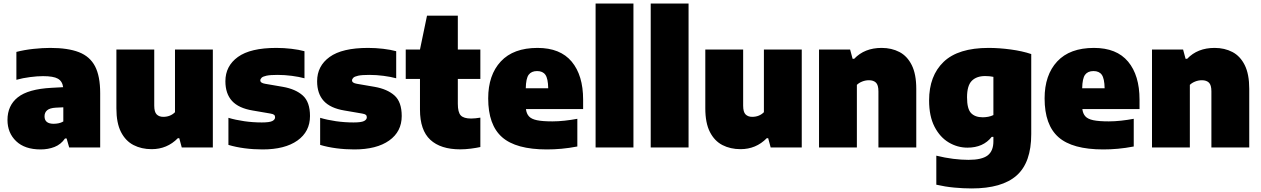

<svg xmlns="http://www.w3.org/2000/svg" viewBox="-20 -828 7080 1078"><path d="M208 11Q119 11 70.5 -35.5Q22 -82 22 -154.5Q22 -235.5 80.2 -281.8Q138.5 -328 269.5 -335L334.5 -338.5Q330 -372 305 -386.2Q280 -400.5 221.5 -400.5Q189.5 -400.5 148.8 -395.2Q108 -390 72 -380V-536.5Q116.5 -548 167.5 -553.5Q218.5 -559 262 -559Q361.5 -559 423.2 -535Q485 -511 513.8 -455.5Q542.5 -400 542.5 -305V0H368.5L354 -50.5H345Q322 -17 286.2 -3Q250.5 11 208 11ZM230 -175Q230 -133 281.5 -133Q294.5 -133 308.8 -135.8Q323 -138.5 335.5 -146V-225.5L293 -223.5Q259.5 -221.5 244.8 -209Q230 -196.5 230 -175Z M831.5 9.5Q774.5 9.5 729.8 -13.5Q685 -36.5 659.2 -87Q633.5 -137.5 633.5 -219.5V-550H846V-235Q846 -199 859.8 -185.5Q873.5 -172 896.5 -172Q936.5 -172 962.5 -198V-550H1175V0H1000.5L986.5 -52H978.5Q918 9.5 831.5 9.5Z M1454 11Q1402.5 11 1353.2 4.5Q1304 -2 1262.5 -14.5V-166.5Q1302.5 -154.5 1351.2 -147.5Q1400 -140.5 1450 -140.5Q1493.5 -140.5 1509 -148.5Q1524.5 -156.5 1524.5 -169.5Q1524.5 -178.5 1519 -183.2Q1513.5 -188 1498 -190.5L1399 -207.5Q1320 -220.5 1282.8 -261.2Q1245.5 -302 1245.5 -372Q1245.5 -457.5 1315.8 -508.2Q1386 -559 1531.5 -559Q1574.5 -559 1616.5 -554Q1658.5 -549 1689.5 -540.5V-388.5Q1658.5 -397 1618.5 -402.2Q1578.5 -407.5 1538 -407.5Q1497 -407.5 1476.2 -403Q1455.5 -398.5 1448.5 -391.2Q1441.5 -384 1441.5 -376.5Q1441.5 -362 1469 -357.5L1568 -340.5Q1639.5 -328 1680 -291.8Q1720.5 -255.5 1720.5 -176.5Q1720.5 -89 1650 -39Q1579.5 11 1454 11Z M1969 11Q1917.5 11 1868.2 4.5Q1819 -2 1777.5 -14.5V-166.5Q1817.5 -154.5 1866.2 -147.5Q1915 -140.5 1965 -140.5Q2008.5 -140.5 2024 -148.5Q2039.5 -156.5 2039.5 -169.5Q2039.5 -178.5 2034 -183.2Q2028.5 -188 2013 -190.5L1914 -207.5Q1835 -220.5 1797.8 -261.2Q1760.5 -302 1760.5 -372Q1760.5 -457.5 1830.8 -508.2Q1901 -559 2046.5 -559Q2089.5 -559 2131.5 -554Q2173.5 -549 2204.5 -540.5V-388.5Q2173.5 -397 2133.5 -402.2Q2093.5 -407.5 2053 -407.5Q2012 -407.5 1991.2 -403Q1970.5 -398.5 1963.5 -391.2Q1956.5 -384 1956.5 -376.5Q1956.5 -362 1984 -357.5L2083 -340.5Q2154.5 -328 2195 -291.8Q2235.5 -255.5 2235.5 -176.5Q2235.5 -89 2165 -39Q2094.5 11 1969 11Z M2564 10.5Q2454 10.5 2396 -43.2Q2338 -97 2338 -212.5V-385H2258V-550H2338L2377.5 -740H2550.5V-550H2677V-385H2550.5V-245.5Q2550.5 -197.5 2567 -180Q2583.5 -162.5 2625 -162.5Q2636.5 -162.5 2649 -163.8Q2661.5 -165 2677 -167.5V-2.5Q2654.5 2.5 2623.8 6.5Q2593 10.5 2564 10.5Z M3050.5 11Q2877 11 2799 -57.8Q2721 -126.5 2721 -275.5Q2721 -407 2791.8 -483Q2862.5 -559 2998 -559Q3125.5 -559 3189.8 -482Q3254 -405 3254 -268.5V-215.5H2933Q2936 -190 2949.8 -174.8Q2963.5 -159.5 2994.8 -153Q3026 -146.5 3081.5 -146.5Q3114 -146.5 3150.5 -150.5Q3187 -154.5 3221.5 -161V-5.5Q3174.5 3.5 3133 7.2Q3091.5 11 3050.5 11ZM2995.5 -429Q2963.5 -429 2948.2 -408.2Q2933 -387.5 2932 -332.5H3058Q3057 -387 3042.2 -408Q3027.5 -429 2995.5 -429Z M3324 0V-808H3536.5V0Z M3633.5 0V-808H3846V0Z M4138 9.5Q4081 9.5 4036.2 -13.5Q3991.5 -36.5 3965.8 -87Q3940 -137.5 3940 -219.5V-550H4152.5V-235Q4152.5 -199 4166.2 -185.5Q4180 -172 4203 -172Q4243 -172 4269 -198V-550H4481.5V0H4307L4293 -52H4285Q4224.5 9.5 4138 9.5Z M4578.5 0V-550H4753L4767 -498H4776Q4834 -559 4930 -559Q4986 -559 5030 -536Q5074 -513 5099.2 -462.2Q5124.5 -411.5 5124.5 -329V0H4912V-315Q4912 -351 4898 -364.2Q4884 -377.5 4859 -377.5Q4839 -377.5 4820.8 -370.2Q4802.5 -363 4791 -351.5V0Z M5435.5 230Q5388 230 5337.5 225.2Q5287 220.5 5237 209V46Q5285.5 58 5332 63.8Q5378.5 69.5 5417.5 69.5Q5492.5 69.5 5525 44.8Q5557.5 20 5557.5 -34.5V-59.5H5548Q5500.5 1 5412 1Q5356 1 5306.8 -28.2Q5257.5 -57.5 5227 -116.5Q5196.5 -175.5 5196.5 -264Q5196.5 -402.5 5278.2 -480.8Q5360 -559 5530.5 -559Q5590 -559 5654.8 -550.2Q5719.5 -541.5 5770 -524.5V-75Q5770 84.5 5688 157.2Q5606 230 5435.5 230ZM5497.5 -169.5Q5513 -169.5 5528.8 -172.5Q5544.5 -175.5 5557.5 -182V-396.5Q5548 -398.5 5536.2 -399.8Q5524.5 -401 5511.5 -401Q5462.5 -401 5436 -374Q5409.5 -347 5409.5 -281.5Q5409.5 -216.5 5432.2 -193Q5455 -169.5 5497.5 -169.5Z M6174.5 11Q6001 11 5923 -57.8Q5845 -126.5 5845 -275.5Q5845 -407 5915.8 -483Q5986.5 -559 6122 -559Q6249.5 -559 6313.8 -482Q6378 -405 6378 -268.5V-215.5H6057Q6060 -190 6073.8 -174.8Q6087.5 -159.5 6118.8 -153Q6150 -146.5 6205.5 -146.5Q6238 -146.5 6274.5 -150.5Q6311 -154.5 6345.5 -161V-5.5Q6298.5 3.5 6257 7.2Q6215.5 11 6174.5 11ZM6119.5 -429Q6087.5 -429 6072.2 -408.2Q6057 -387.5 6056 -332.5H6182Q6181 -387 6166.2 -408Q6151.5 -429 6119.5 -429Z M6448 0V-550H6622.5L6636.5 -498H6645.5Q6703.5 -559 6799.5 -559Q6855.5 -559 6899.5 -536Q6943.5 -513 6968.8 -462.2Q6994 -411.5 6994 -329V0H6781.5V-315Q6781.5 -351 6767.5 -364.2Q6753.5 -377.5 6728.5 -377.5Q6708.5 -377.5 6690.2 -370.2Q6672 -363 6660.5 -351.5V0Z"/></svg>

Font: Encode Sans Black
Style: Regular
Weight: 900
Designer: Multiple Designers
Foundry: Impallari Type
Version: Version 3.002; ttfautohint (v1.8.3) -l 8 -r 50 -G 200 -x 14 